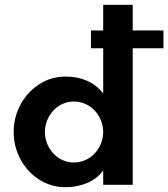

<svg xmlns="http://www.w3.org/2000/svg" viewBox="-20 -770 701 800"><path d="M37 -220Q37 -281 65.5 -334Q94 -387 143.5 -419Q193 -451 254 -451Q302 -451 342.5 -433.5Q383 -416 410 -380V-569H359V-643H410V-750H533V-643H661V-569H533V0H410V-60Q386 -26 344 -8Q302 10 254 10Q193 10 143.5 -21.5Q94 -53 65.5 -106Q37 -159 37 -220ZM288 -93Q322 -93 350 -110.5Q378 -128 394 -157.5Q410 -187 410 -220Q410 -253 394 -282.5Q378 -312 350 -329.5Q322 -347 288 -347Q254 -347 226.5 -329.5Q199 -312 183 -282.5Q167 -253 167 -220Q167 -187 183 -157.5Q199 -128 226.5 -110.5Q254 -93 288 -93Z"/></svg>

Font: Teachers SemiBold
Style: Regular
Weight: 600
Designer: Alfredo Marco Pradil & Chank Diesel
Version: Version 0.009